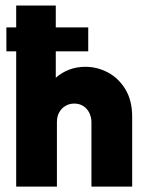

<svg xmlns="http://www.w3.org/2000/svg" viewBox="-20 -687 540 707"><path d="M39.6 0V-497.9H3.5V-586.1H39.6V-666.7H185.4V-586.1H304.9V-497.9H185.4V-400.7Q208.3 -420.8 235.8 -430.9Q263.2 -441 293.8 -441Q338.9 -441 378.1 -419.8Q417.4 -398.6 442 -357.6Q466.7 -316.7 466.7 -257.6V0H316.7V-236.8Q316.7 -255.6 309 -271.2Q301.4 -286.8 287.2 -296.2Q272.9 -305.6 253.5 -305.6Q236.1 -305.6 221.9 -297.6Q207.6 -289.6 198.6 -274.3Q189.6 -259 189.6 -237.5V0Z"/></svg>

Font: Afacad Flux ExtraBold
Style: Regular
Weight: 800
Designer: Kristian Moeller
Foundry: Dicotype
Version: Version 1.100